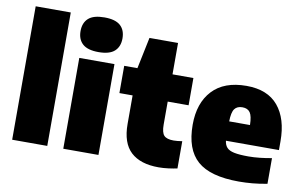

<svg xmlns="http://www.w3.org/2000/svg" viewBox="-82 -974 1813 1145"><g transform="rotate(10 824.0 -401.5)"><path d="M48.5 0V-808H261V0Z M358 0V-550H571V0ZM464.5 -604Q398.5 -604 368 -631.5Q337.5 -659 337.5 -709Q337.5 -759.5 368 -786.8Q398.5 -814 464.5 -814Q530.5 -814 561 -786.8Q591.5 -759.5 591.5 -709Q591.5 -659 561 -631.5Q530.5 -604 464.5 -604Z M936 10.5Q826 10.5 768 -43.2Q710 -97 710 -212.5V-385H630V-550H710L749.5 -740H922.5V-550H1049V-385H922.5V-245.5Q922.5 -197.5 939 -180Q955.5 -162.5 997 -162.5Q1008.5 -162.5 1021 -163.8Q1033.5 -165 1049 -167.5V-2.5Q1026.5 2.5 995.8 6.5Q965 10.5 936 10.5Z M1422.5 11Q1249 11 1171 -57.8Q1093 -126.5 1093 -275.5Q1093 -407 1163.8 -483Q1234.5 -559 1370 -559Q1497.5 -559 1561.8 -482Q1626 -405 1626 -268.5V-215.5H1305Q1308 -190 1321.8 -174.8Q1335.5 -159.5 1366.8 -153Q1398 -146.5 1453.5 -146.5Q1486 -146.5 1522.5 -150.5Q1559 -154.5 1593.5 -161V-5.5Q1546.5 3.5 1505 7.2Q1463.5 11 1422.5 11ZM1367.5 -429Q1335.5 -429 1320.2 -408.2Q1305 -387.5 1304 -332.5H1430Q1429 -387 1414.2 -408Q1399.5 -429 1367.5 -429Z"/></g></svg>

Font: Encode Sans Black
Style: Regular
Weight: 900
Designer: Multiple Designers
Foundry: Impallari Type
Version: Version 3.002; ttfautohint (v1.8.3) -l 8 -r 50 -G 200 -x 14 